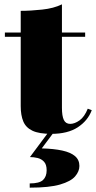

<svg xmlns="http://www.w3.org/2000/svg" viewBox="-20 -610 443 885"><path d="M216.5 7Q160.5 7 130 -7.2Q99.5 -21.5 87.5 -50Q75.5 -78.5 75.5 -121V-560Q120.5 -560 174.2 -565.8Q228 -571.5 265.5 -590V-113Q265.5 -75.5 274.2 -57.2Q283 -39 303.5 -39Q324 -39 346.8 -55.2Q369.5 -71.5 384.5 -109L403 -102Q385 -54 338.8 -23.5Q292.5 7 216.5 7ZM2.5 -440.5V-460H372.5V-440.5ZM117 255V235.5Q161.5 235.5 178.2 219.8Q195 204 195 175Q195 148.5 183 135.5Q171 122.5 153.2 118.2Q135.5 114 118 114L205 -3H230L172.5 74Q228.5 75.5 267.2 84Q306 92.5 326 109.8Q346 127 346 155Q346 180 326.2 203Q306.5 226 257 240.5Q207.5 255 117 255Z"/></svg>

Font: Bodoni Moda Black
Style: Regular
Weight: 900
Version: Version 2.005